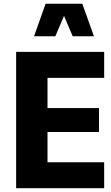

<svg xmlns="http://www.w3.org/2000/svg" viewBox="-20 -996 588 1016"><path d="M531.2 -137.2V0H65.4V-721.7H531.2V-584H231.4V-424.3H503.9V-297.4H231.4V-137.2ZM477.1 -804.2H364.7L318.8 -912.1L272.9 -804.2H160.2L221.2 -976.1H415.5Z"/></svg>

Font: Estedad-FD ExtraBold
Style: Regular
Weight: 800
Designer: Amin Abedi
Version: Version 7.3